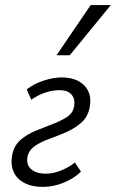

<svg xmlns="http://www.w3.org/2000/svg" viewBox="-20 -726 455 754"><path d="M148 8Q104 8 74 -8.5Q44 -25 32.5 -53.5Q21 -82 28 -118Q35 -154 60 -176Q85 -198 119 -212Q153 -226 186 -238.5Q219 -251 243 -266.5Q267 -282 271 -309Q276 -337 261 -354.5Q246 -372 212 -372Q186 -372 155.5 -361.5Q125 -351 103 -334L85 -375Q115 -398 153 -410Q191 -422 222 -422Q263 -422 290 -406.5Q317 -391 328 -364.5Q339 -338 332 -304Q325 -267 299.5 -244.5Q274 -222 241 -207.5Q208 -193 174.5 -181Q141 -169 117.5 -153Q94 -137 88 -111Q82 -80 102 -62Q122 -44 160 -44Q189 -44 221 -57Q253 -70 274 -88L298 -52Q272 -26 231 -9Q190 8 148 8ZM202 -509 336 -706H415L254 -509Z"/></svg>

Font: Ysabeau
Style: Italic
Weight: 400
Italic angle: -12°
Designer: Christian Thalmann (Catharsis Fonts)
Version: Version 2.000;gftools[0.9.27.dev2+g8671c4b]